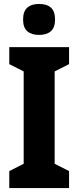

<svg xmlns="http://www.w3.org/2000/svg" viewBox="-20 -953 397 973"><path d="M330 0H27V-86L100 -123V-591L27 -628V-714H330V-628L257 -591V-123L330 -86ZM178 -933Q218 -933 238.5 -914Q259 -895 259 -854Q259 -813 237.5 -794.5Q216 -776 178 -776Q140 -776 118.5 -794.5Q97 -813 97 -854Q97 -895 118 -914Q139 -933 178 -933Z"/></svg>

Font: Noto Sans Kannada Condensed ExtraBold
Style: Regular
Weight: 800
Width: 3
Designer: Jelle Bosma - Monotype Design Team
Foundry: Monotype Imaging Inc.
Version: Version 2.005; ttfautohint (v1.8.4.7-5d5b)